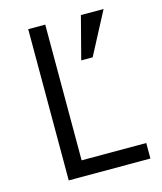

<svg xmlns="http://www.w3.org/2000/svg" viewBox="-105 -768 716 846"><g transform="rotate(-15 253.0 -345.0)"><path d="M103.5 0H476.1V-70.8H181.2V-689.9H103.5ZM293.5 -496.6H345.7L447.3 -689.9H343.8Z"/></g></svg>

Font: HK Grotesk
Style: Regular
Weight: 400
Designer: Alfredo Marco Pradil and Stefan Peev
Foundry: Hanken Design Co.
Version: Version 1.045;PS 001.045;hotconv 1.0.88;makeotf.lib2.5.64775